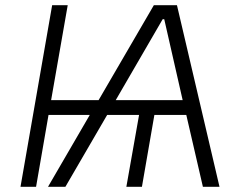

<svg xmlns="http://www.w3.org/2000/svg" viewBox="-20 -720 920 740"><path d="M119 0 167 -277H326L165 0H232L393 -277H516L467 0H527L575 -277H698L762 0H826L662 -700H573L360 -334H177L241 -700H181L59 0ZM426 -334 607 -646H613L684 -334Z"/></svg>

Font: Fixel Display 20240404 Light
Style: Italic
Weight: 300
Italic angle: -10°
Designer: AlfaBravo + MacPaw
Foundry: Kyrylo Tkachov, Marchela Mozhyna, Serhii Makarenko, Maria Weinstein, Zakhar Kryvoshyya
Version: Version 1.211;Glyphs 3.2 (3225)